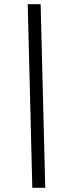

<svg xmlns="http://www.w3.org/2000/svg" viewBox="-20 -780 274 921"><path d="M135 121 113 -760H175L197 121Z"/></svg>

Font: Noto Serif Tamil ExtraCondensed ExtraBold
Style: Italic
Weight: 800
Width: 2
Italic angle: -12°
Designer: Indian Type Foundry, Tom Grace, and the Monotype Design Team
Foundry: Monotype Imaging Inc.
Version: Version 2.003; ttfautohint (v1.8.4.7-5d5b)